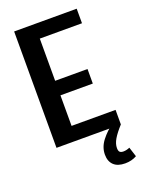

<svg xmlns="http://www.w3.org/2000/svg" viewBox="-152 -701 742 969"><g transform="rotate(-20 219.0 -216.5)"><path d="M48.8 -625H384.8V-546.9H158.2V-320.3H332V-242.2H158.2V-78.1H394.5V0H48.8ZM411.1 176.8Q383.8 192.4 348.6 192.4Q308.6 192.4 287.6 172.4Q266.6 152.3 266.6 116.2Q266.6 76.2 293.5 41.5Q320.3 6.8 359.4 -21.5L394.5 0Q364.3 33.2 349.6 58.1Q335 83 335 105.5Q335 121.1 341.3 127Q347.7 132.8 360.4 132.8Q377 132.8 394.5 125Z"/></g></svg>

Font: Sudo Variable
Style: Regular
Weight: 400
Monospace: yes
Designer: Jens Kutilek
Foundry: Jens Kutilek
Version: Version 0.040